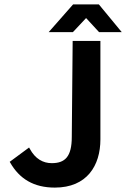

<svg xmlns="http://www.w3.org/2000/svg" viewBox="-20 -840 573 872"><path d="M26 -102C68 -28 133 12 229 12C375 12 436 -88 436 -207V-654H310L306 -218C306 -128 275 -99 215 -99C176 -99 140 -118 115 -165L112 -170L24 -105ZM371 -758 430 -694H533L429 -820H312L201 -694H311Z"/></svg>

Font: Falling Sky
Style: Med
Weight: 500
Designer: Paul D. Hunt
Foundry: Adobe Systems Incorporated
Version: Version 1.02